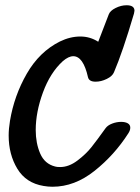

<svg xmlns="http://www.w3.org/2000/svg" viewBox="-20 -744 532 731"><path d="M462 -724Q492 -724 492 -703Q492 -700 490 -692Q447 -546 414 -469Q408 -454 386.5 -443.5Q365 -433 344 -433Q319 -433 315 -450Q297 -530 259 -530Q241 -530 219 -511Q171 -467 143.5 -392Q116 -317 116 -249Q116 -199 133 -159.5Q150 -120 190 -110Q196 -108 209 -108Q242 -108 274.5 -132.5Q307 -157 328 -183.5Q349 -210 382 -256Q390 -267 407 -273.5Q424 -280 441 -280Q457 -280 466.5 -274.5Q476 -269 476 -258Q476 -248 469 -237Q416 -154 340 -93.5Q264 -33 180 -33Q163 -33 146 -36Q79 -47 46 -101.5Q13 -156 13 -228Q13 -254 18 -284Q34 -380 82 -463.5Q130 -547 208 -586Q247 -605 286 -605Q323 -605 354 -585L394 -689Q399 -703 420 -713.5Q441 -724 462 -724Z"/></svg>

Font: Sedgwick Ave
Style: Regular
Weight: 400
Designer: Kevin Burke, Pedro Vergani
Foundry: Google, Inc.
Version: Version 1.000